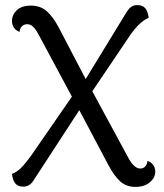

<svg xmlns="http://www.w3.org/2000/svg" viewBox="-20 -723 644 753"><path d="M589 -50Q589 -26 567.5 -8Q546 10 512 10Q475 10 451 -12Q427 -34 405 -76L291 -291L112 -16Q97 9 71 9Q51 9 40.5 -3Q30 -15 27 -41Q46 -48 63 -65Q80 -82 103 -114L262 -344L130 -590Q119 -610 109 -619Q99 -628 87 -628Q73 -628 65 -619Q57 -610 57 -598Q43 -603 35 -614Q27 -625 27 -641Q27 -665 46 -683Q65 -701 101 -701Q139 -701 164 -678.5Q189 -656 211 -614L316 -413L478 -678Q486 -690 495 -696.5Q504 -703 519 -703Q539 -703 549.5 -691Q560 -679 563 -653Q526 -638 487 -580L342 -365L485 -101Q507 -62 530 -62Q543 -62 550.5 -71.5Q558 -81 558 -92Q572 -88 580.5 -76.5Q589 -65 589 -50Z"/></svg>

Font: Arima Madurai
Style: Regular
Weight: 400
Designer: Joana Correia and Natanael Gama
Foundry: NDISCOVER
Version: Version 1.019